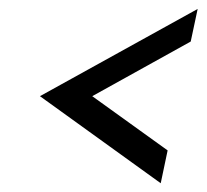

<svg xmlns="http://www.w3.org/2000/svg" viewBox="-20 -548 467 434"><path d="M358.9 -208 343.3 -133.8 70.3 -330.6 426.8 -527.8 411.1 -454.1 188.5 -330.6Z"/></svg>

Font: Fibel Nord
Style: Italic
Weight: 400
Designer: Peter Wiegel
Foundry: Peter Wioegel
Version: Version 000.000